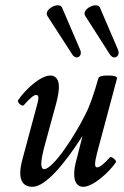

<svg xmlns="http://www.w3.org/2000/svg" viewBox="-20 -707 479 740"><path d="M289 -515 219 -678C209 -702 146 -671 163 -645L258 -498C273 -473 300 -490 289 -515ZM435 -515 365 -678C354 -702 291 -671 309 -645L403 -498C419 -473 445 -490 435 -515ZM105 13C156 13 230 -77 298 -183L277 -100C267 -64 266 -51 266 -36C266 -6 277 13 301 13C338 13 400 -42 427 -82C431 -88 409 -106 404 -101C380 -74 364 -62 354 -62C344 -62 344 -77 354 -117L431 -405C431 -413 420 -416 394 -416C372 -416 361 -412 359 -405C342 -345 326 -298 309 -266C271 -188 185 -55 150 -55C143 -55 139 -63 139 -76C139 -90 144 -118 156 -160L197 -310C205 -342 207 -359 207 -373C207 -401 194 -416 174 -416C135 -416 75 -359 50 -321C44 -313 66 -294 72 -302C96 -329 110 -341 119 -341C129 -341 130 -332 125 -311L67 -95C61 -73 58 -54 58 -41C58 -5 74 13 105 13Z"/></svg>

Font: Junicode Two Beta SemiCondensed Medium
Style: Italic
Weight: 500
Width: 4
Italic angle: -10°
Version: Version 1.063